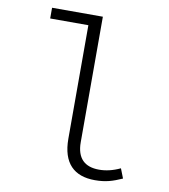

<svg xmlns="http://www.w3.org/2000/svg" viewBox="-92 -913 883 1005"><g transform="rotate(10 350.0 -411.0)"><path d="M306 -176C306 -46 369 14 480 14C538 14 574 2 624 -20L604 -71C564 -52 527 -44 492 -44C416 -44 373 -83 373 -169V-836H103V-779H306Z"/></g></svg>

Font: Kawkab Mono Light
Style: Regular
Weight: 300
Monospace: yes
Designer: Abdullah Arif
Foundry: Abdullah Arif
Version: Version 1.000;PS 000.500;hotconv 1.0.88;makeotf.lib2.5.64775